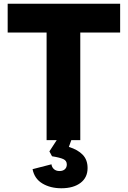

<svg xmlns="http://www.w3.org/2000/svg" viewBox="-20 -749 683 1026"><path d="M229 -575H21V-729H622V-575H409V0H361L348 36Q396 51 422 78Q448 105 448 149Q448 200 410 228.5Q372 257 308 257Q249 257 206.5 231.5Q164 206 154 155L255 129Q257 145 268.5 155Q280 165 298 165Q316 165 326.5 155.5Q337 146 337 130Q337 110 319 101.5Q301 93 258 86L244 60L283 0H229Z"/></svg>

Font: Mona Sans ExtraBold
Style: Regular
Weight: 800
Designer: Deni Anggara
Foundry: GitHub
Version: Version 2.000